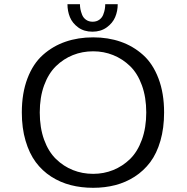

<svg xmlns="http://www.w3.org/2000/svg" viewBox="-20 -884 890 915"><path d="M541 -864Q541 -831 528.8 -802.2Q516.5 -773.5 488.2 -753.2Q460 -733 420.5 -733Q380.5 -733 352.8 -753.2Q325 -773.5 313.2 -802.2Q301.5 -831 301.5 -864H361Q361 -852.5 363.2 -840.5Q365.5 -828.5 371.2 -813.8Q377 -799 390 -789.8Q403 -780.5 421.5 -780.5Q440 -780.5 453 -789.8Q466 -799 471.8 -813.8Q477.5 -828.5 479.5 -840.5Q481.5 -852.5 481.5 -864ZM424 11Q367 11 317.2 -1.8Q267.5 -14.5 224.2 -42.2Q181 -70 150.2 -111.5Q119.5 -153 101.8 -213.2Q84 -273.5 84 -348Q84 -440 110.8 -510.2Q137.5 -580.5 184.8 -622.5Q232 -664.5 292.2 -685.2Q352.5 -706 424 -706Q495 -706 554.8 -685.2Q614.5 -664.5 661.5 -622.5Q708.5 -580.5 735.2 -510.2Q762 -440 762 -348Q762 -273.5 744.5 -213Q727 -152.5 696 -111.2Q665 -70 622 -42.2Q579 -14.5 529.5 -1.8Q480 11 424 11ZM424 -55.5Q474.5 -55.5 519.2 -73.5Q564 -91.5 599.8 -126.2Q635.5 -161 656.2 -218.2Q677 -275.5 677 -348Q677 -420.5 656.2 -477.5Q635.5 -534.5 599.8 -569Q564 -603.5 519.2 -621.5Q474.5 -639.5 424 -639.5Q372.5 -639.5 327.5 -621.5Q282.5 -603.5 246.8 -568.8Q211 -534 190.2 -477.2Q169.5 -420.5 169.5 -348Q169.5 -275 190.2 -218Q211 -161 246.8 -126.2Q282.5 -91.5 327.5 -73.5Q372.5 -55.5 424 -55.5Z"/></svg>

Font: League Mono Wide Light
Style: Regular
Weight: 300
Width: 8
Designer: Tyler Finck
Foundry: The League of Moveable Type / Tyler Finck
Version: Version 2.210